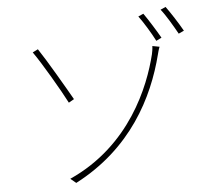

<svg xmlns="http://www.w3.org/2000/svg" viewBox="-58 -904 1115 996"><g transform="rotate(-5 500.0 -405.5)"><path d="M270 5 299 29C594 -124 723 -378 779 -598C781 -605 785 -623 791 -637L754 -644C754 -632 750 -608 748 -601C708 -438 590 -139 270 5ZM133 -665C174 -608 265 -452 297 -389L325 -405C291 -465 201 -620 161 -679L133 -665ZM722 -815 695 -803C719 -771 757 -709 777 -669L805 -683C783 -722 744 -784 722 -815ZM840 -840 813 -828C839 -796 873 -737 896 -696L924 -709C901 -750 863 -809 840 -840Z"/></g></svg>

Font: Noto Sans Japanese Thin
Style: Regular
Weight: 100
Designer: Ryoko NISHIZUKA (kana & ideographs); Paul D. Hunt (Latin, Greek & Cyrillic); Wenlong ZHANG (bopomofo); Sandoll Communica
Foundry: Adobe Systems Incorporated
Version: Version 1.000;PS 1;hotconv 1.0.78;makeotf.lib2.5.61930